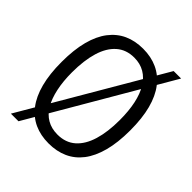

<svg xmlns="http://www.w3.org/2000/svg" viewBox="-223 -901 1071 1071"><g transform="rotate(45 312.5 -365.0)"><path d="M312 9Q249 9 199.5 -13.5Q150 -36 114.5 -82Q79 -128 60.5 -198.5Q42 -269 42 -364Q42 -460 60.5 -530.5Q79 -601 114.5 -647Q150 -693 199.5 -715.5Q249 -738 312 -738Q375 -738 425 -715Q475 -692 510.5 -646Q546 -600 564.5 -530Q583 -460 583 -364Q583 -268 564 -197.5Q545 -127 510 -81.5Q475 -36 425 -13.5Q375 9 312 9ZM312 -61Q376 -61 418 -98Q460 -135 480.5 -203Q501 -271 501 -364Q501 -436 489 -492Q477 -548 453.5 -587Q430 -626 394.5 -647Q359 -668 312 -668Q249 -668 207 -631Q165 -594 144.5 -526Q124 -458 124 -364Q124 -294 136 -237.5Q148 -181 171 -141.5Q194 -102 229.5 -81.5Q265 -61 312 -61ZM46 40 520 -770H579L106 40Z"/></g></svg>

Font: Mona Sans SemiCondensed
Style: Regular
Weight: 400
Width: 4
Designer: Deni Anggara
Foundry: GitHub
Version: Version 2.000